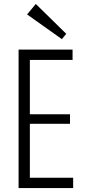

<svg xmlns="http://www.w3.org/2000/svg" viewBox="-20 -951 431 971"><path d="M118 -52H350V0H74V-700H347V-648H118L131 -690V-347L118 -373H334V-325H118L131 -351V-10ZM315 -780 293 -753 117 -878 161 -931Z"/></svg>

Font: Pathway Extreme Condensed Thin
Style: Regular
Weight: 250
Width: 3
Version: Version 1.001;gftools[0.9.26]